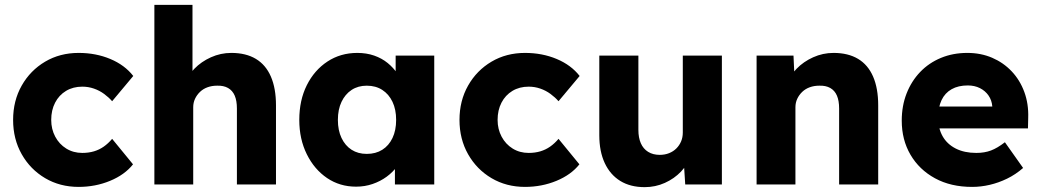

<svg xmlns="http://www.w3.org/2000/svg" viewBox="-20 -760 4287 791"><path d="M34 -266Q34 -345 69.5 -407.5Q105 -470 166 -506Q227 -542 304 -542Q375 -542 434.5 -517Q494 -492 529 -447L442 -343Q428 -359 409 -373Q390 -387 367 -395Q344 -403 319 -403Q281 -403 252 -385.5Q223 -368 207 -337Q191 -306 191 -266Q191 -228 207.5 -197Q224 -166 253 -148Q282 -130 319 -130Q345 -130 367 -136.5Q389 -143 407.5 -156Q426 -169 442 -188L528 -83Q494 -40 433.5 -15Q373 10 304 10Q227 10 166 -26Q105 -62 69.5 -124.5Q34 -187 34 -266Z M616 -740H773V-423L741 -411Q752 -447 780.5 -476.5Q809 -506 849 -524Q889 -542 933 -542Q993 -542 1034 -517.5Q1075 -493 1096 -444.5Q1117 -396 1117 -326V0H956V-313Q956 -345 947 -366Q938 -387 919.5 -397.5Q901 -408 874 -407Q853 -407 835 -400.5Q817 -394 804 -381.5Q791 -369 783.5 -353Q776 -337 776 -318V0H697Q669 0 649 0Q629 0 616 0Z M1213 -266Q1213 -347 1244 -409Q1275 -471 1329 -506.5Q1383 -542 1452 -542Q1490 -542 1521.5 -531Q1553 -520 1577 -500.5Q1601 -481 1618 -455.5Q1635 -430 1643 -401L1610 -405V-531H1769V0H1607V-128L1643 -129Q1635 -101 1617 -76Q1599 -51 1573 -32Q1547 -13 1515 -2Q1483 9 1447 9Q1380 9 1327.5 -26.5Q1275 -62 1244 -124.5Q1213 -187 1213 -266ZM1612 -266Q1612 -309 1597 -340.5Q1582 -372 1555 -389.5Q1528 -407 1491 -407Q1455 -407 1428.5 -389.5Q1402 -372 1387 -340.5Q1372 -309 1372 -266Q1372 -223 1387 -191.5Q1402 -160 1428.5 -143Q1455 -126 1491 -126Q1528 -126 1555 -143Q1582 -160 1597 -191.5Q1612 -223 1612 -266Z M1873 -266Q1873 -345 1908.5 -407.5Q1944 -470 2005 -506Q2066 -542 2143 -542Q2214 -542 2273.5 -517Q2333 -492 2368 -447L2281 -343Q2267 -359 2248 -373Q2229 -387 2206 -395Q2183 -403 2158 -403Q2120 -403 2091 -385.5Q2062 -368 2046 -337Q2030 -306 2030 -266Q2030 -228 2046.5 -197Q2063 -166 2092 -148Q2121 -130 2158 -130Q2184 -130 2206 -136.5Q2228 -143 2246.5 -156Q2265 -169 2281 -188L2367 -83Q2333 -40 2272.5 -15Q2212 10 2143 10Q2066 10 2005 -26Q1944 -62 1908.5 -124.5Q1873 -187 1873 -266Z M2449 -203V-531H2610V-225Q2610 -193 2620 -170Q2630 -147 2650 -134.5Q2670 -122 2698 -122Q2719 -122 2736.5 -129Q2754 -136 2766.5 -148.5Q2779 -161 2786 -177.5Q2793 -194 2793 -214V-531H2954V0H2803L2796 -109L2826 -121Q2814 -83 2786 -53.5Q2758 -24 2719 -6.5Q2680 11 2636 11Q2577 11 2535.5 -14.5Q2494 -40 2471.5 -88Q2449 -136 2449 -203Z M3097 -531H3249L3254 -423L3222 -411Q3233 -447 3261.5 -476.5Q3290 -506 3330 -524Q3370 -542 3414 -542Q3474 -542 3515 -517.5Q3556 -493 3577 -444.5Q3598 -396 3598 -326V0H3437V-313Q3437 -345 3428 -366Q3419 -387 3400.5 -397.5Q3382 -408 3355 -407Q3334 -407 3316 -400.5Q3298 -394 3285 -381.5Q3272 -369 3264.5 -353Q3257 -337 3257 -318V0H3178Q3150 0 3130 0Q3110 0 3097 0Z M3695 -263Q3695 -324 3715 -375Q3735 -426 3771 -463.5Q3807 -501 3856.5 -521.5Q3906 -542 3965 -542Q4021 -542 4067.5 -522Q4114 -502 4148 -466Q4182 -430 4200 -381Q4218 -332 4216 -274L4215 -231H3792L3769 -321H4085L4068 -302V-322Q4066 -347 4052.5 -366.5Q4039 -386 4017 -397Q3995 -408 3967 -408Q3928 -408 3900.5 -392.5Q3873 -377 3859 -347.5Q3845 -318 3845 -275Q3845 -231 3863.5 -198.5Q3882 -166 3917.5 -148Q3953 -130 4002 -130Q4036 -130 4062.5 -140Q4089 -150 4120 -174L4195 -68Q4164 -41 4129 -24Q4094 -7 4057.5 1.5Q4021 10 3985 10Q3897 10 3832 -25.5Q3767 -61 3731 -122.5Q3695 -184 3695 -263Z"/></svg>

Font: Mach
Style: Bold
Weight: 700
Version: Version 1.002